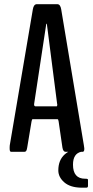

<svg xmlns="http://www.w3.org/2000/svg" viewBox="-20 -722 441 913"><path d="M390.6 170.4Q390.6 170.4 365.2 170.4Q313.5 169.4 285.4 144.8Q257.3 120.1 257.3 88.4Q257.3 39.6 287.4 12.5Q317.4 -14.6 368.2 -18.6L367.2 -0.5Q327.1 7.8 327.1 61Q327.1 127.9 384.8 127.9Q398.4 127.4 398.4 132.8V162.1Q398.4 170.4 390.6 170.4ZM33.2 0Q25.9 0 25.9 -14.2V-22.5Q25.9 -28.8 26.4 -30.8L136.2 -677.7Q140.1 -701.2 154.3 -702.1H253.4Q267.1 -701.2 271 -677.7L378.9 -30.8Q378.9 -29.3 379.6 -25.4Q380.4 -21.5 380.6 -18.6Q380.9 -15.6 380.9 -13.7Q380.9 0 372.6 0H292Q280.3 0 276.9 -20L258.8 -144.5Q257.3 -155.3 253.4 -155.3H135.3Q131.8 -155.3 129.9 -144L109.4 -20.5Q107.4 -8.3 104.5 -4.2Q101.6 0 95.7 0ZM149.4 -216.3H249Q252.4 -216.3 252.4 -225.1Q252.4 -228 251.5 -229.5L203.1 -606Q202.6 -609.4 201.7 -609.4Q200.2 -609.4 199.7 -606.4L142.6 -230Q142.1 -226.6 142.1 -225.6Q142.1 -216.3 149.4 -216.3Z"/></svg>

Font: BenchNine
Style: Bold
Weight: 700
Version: Version 1 ; ttfautohint (v0.92.18-e454-dirty) -l 8 -r 50 -G 